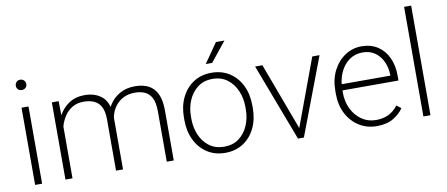

<svg xmlns="http://www.w3.org/2000/svg" viewBox="-67 -1017 3010 1294"><g transform="rotate(-10 1437.5 -370.0)"><path d="M108.4 -715.8Q124.5 -715.8 134.5 -705.3Q144.5 -694.8 144.5 -680.2Q144.5 -665.5 134.5 -655.5Q124.5 -645.5 108.4 -645.5Q91.8 -645.5 82.3 -655.5Q72.8 -665.5 72.8 -680.2Q72.8 -694.8 82.3 -705.3Q91.8 -715.8 108.4 -715.8ZM132.8 0H85V-528.3H132.8Z M340.8 0H292.5V-528.3H338.9L340.8 -418ZM308.6 -320.3Q313.5 -379.4 339.1 -428.7Q364.7 -478 409.7 -508.1Q454.6 -538.1 516.6 -538.1Q594.7 -538.1 640.6 -494.9Q686.5 -451.7 686.5 -351.6V0H638.7V-350.1Q638.7 -406.2 621.6 -437.7Q604.5 -469.2 574.2 -482.4Q543.9 -495.6 504.4 -495.6Q458 -495.6 425.8 -476.1Q393.6 -456.5 373.3 -426Q353 -395.5 343 -362.1Q333 -328.6 332 -301.3ZM653.8 -350.6Q658.7 -399.4 684.8 -442.4Q710.9 -485.4 756.1 -511.7Q801.3 -538.1 861.8 -538.1Q916.5 -538.1 954.8 -518.3Q993.2 -498.5 1013.4 -455.6Q1033.7 -412.6 1033.7 -343.8V0H985.8V-343.8Q985.8 -403.8 968.8 -436.8Q951.7 -469.7 921.4 -482.9Q891.1 -496.1 852.1 -495.6Q810.5 -495.1 780 -480.5Q749.5 -465.8 729.2 -443.1Q709 -420.4 698.2 -394.5Q687.5 -368.7 686 -345.7Z M1151.4 -272.9Q1151.4 -350.1 1180.7 -409.9Q1210 -469.7 1262.5 -503.9Q1314.9 -538.1 1385.3 -538.1Q1456.1 -538.1 1508.8 -503.9Q1561.5 -469.7 1590.6 -409.9Q1619.6 -350.1 1619.6 -272.9V-255.4Q1619.6 -178.7 1590.6 -118.7Q1561.5 -58.6 1509 -24.4Q1456.5 9.8 1386.2 9.8Q1315.4 9.8 1262.7 -24.4Q1210 -58.6 1180.7 -118.7Q1151.4 -178.7 1151.4 -255.4ZM1199.2 -255.4Q1199.2 -195.8 1220.9 -145Q1242.7 -94.2 1284.4 -63.2Q1326.2 -32.2 1386.2 -32.2Q1445.8 -32.2 1487.1 -63.2Q1528.3 -94.2 1550 -145Q1571.8 -195.8 1571.8 -255.4V-272.9Q1571.8 -331.5 1550 -382.3Q1528.3 -433.1 1486.8 -464.6Q1445.3 -496.1 1385.3 -496.1Q1325.7 -496.1 1284.2 -464.6Q1242.7 -433.1 1220.9 -382.3Q1199.2 -331.5 1199.2 -272.9ZM1452.1 -736.8H1510.3L1402.8 -602.5H1358.9Z M2074.7 -528.3H2124.5L1924.3 0H1887.2L1897 -47.9ZM1912.6 -46.9 1921.4 0H1883.8L1683.6 -528.3H1733.4Z M2422.9 9.8Q2355.5 9.8 2302.2 -23.7Q2249 -57.1 2218.3 -116Q2187.5 -174.8 2187.5 -250.5V-272Q2187.5 -352.1 2218.5 -411.9Q2249.5 -471.7 2300.8 -504.9Q2352.1 -538.1 2412.1 -538.1Q2476.6 -538.1 2522.9 -507.8Q2569.3 -477.5 2594 -424.3Q2618.7 -371.1 2618.7 -301.8V-267.6H2216.8V-309.6H2570.8V-315.9Q2569.8 -363.3 2551.5 -404.3Q2533.2 -445.3 2498.3 -470.7Q2463.4 -496.1 2412.1 -496.1Q2359.9 -496.1 2319.8 -467Q2279.8 -438 2257.6 -387.2Q2235.4 -336.4 2235.4 -272V-250.5Q2235.4 -189.9 2259.8 -140.4Q2284.2 -90.8 2326.7 -61.3Q2369.1 -31.7 2424.3 -31.7Q2470.7 -31.7 2507.8 -48.3Q2544.9 -64.9 2575.2 -104.5L2606 -81.1Q2580.1 -43 2535.6 -16.6Q2491.2 9.8 2422.9 9.8Z M2790.5 0H2742.2V-750H2790.5Z"/></g></svg>

Font: Heebo ExtraLight
Style: Regular
Weight: 250
Designer: Oded Ezer
Foundry: Ezer Type House
Version: Version 3.100